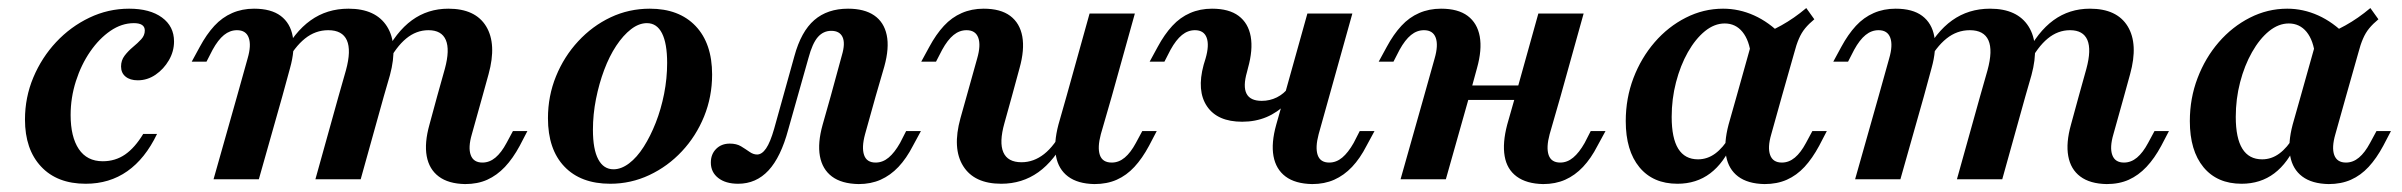

<svg xmlns="http://www.w3.org/2000/svg" viewBox="-20 -450 6030 482"><path d="M195.2 11.3Q123.4 11.3 83.1 -31.9Q42.7 -75 42.7 -150Q42.7 -205.6 63.7 -255.6Q84.7 -305.6 121 -344.4Q157.3 -383.1 204.4 -405.6Q251.6 -428.2 304 -428.2Q356.5 -428.2 386.7 -406Q416.9 -383.9 416.9 -346Q416.9 -321 404 -298.8Q391.1 -276.6 370.6 -262.5Q350 -248.4 325.8 -248.4Q306.5 -248.4 295.2 -257.7Q283.9 -266.9 283.9 -283.1Q283.9 -298.4 292.7 -310.1Q301.6 -321.8 313.7 -331.9Q325.8 -341.9 334.7 -351.6Q343.5 -361.3 343.5 -373.4Q343.5 -391.9 316.1 -391.9Q285.5 -391.9 257.3 -372.6Q229 -353.2 206.5 -320.6Q183.9 -287.9 170.6 -246.4Q157.3 -204.8 157.3 -161.3Q157.3 -106.5 177.8 -75.8Q198.4 -45.2 237.9 -45.2Q269.4 -45.2 294 -62.1Q318.5 -79 339.5 -113.7H374.2Q344.4 -51.6 299.6 -20.2Q254.8 11.3 195.2 11.3Z M829.8 -208.1 848.4 -273.4Q862.1 -323.4 850.8 -348.8Q839.5 -374.2 804 -374.2Q771.8 -374.2 745.6 -353.2Q719.4 -332.3 696.8 -290.3L688.7 -310.5Q718.5 -369.4 759.7 -398.8Q800.8 -428.2 854.8 -428.2Q923.4 -428.2 951.6 -383.5Q979.8 -338.7 958.9 -261.3L943.5 -208.1ZM1077.4 -208.1 1096.8 -277.4Q1109.7 -325 1099.2 -349.6Q1088.7 -374.2 1055.6 -374.2Q1025 -374.2 999.6 -353.2Q974.2 -332.3 952.4 -290.3L944.4 -310.5Q974.2 -370.2 1014.1 -399.2Q1054 -428.2 1105.6 -428.2Q1173.4 -428.2 1200.4 -383.9Q1227.4 -339.5 1206.5 -263.7L1191.1 -208.1ZM575 -208.1 601.6 -303.2Q611.3 -336.3 604.4 -355.2Q597.6 -374.2 575 -374.2Q557.3 -374.2 542.3 -362.1Q527.4 -350 513.7 -325L498.4 -295.2H461.3L481.5 -332.3Q498.4 -363.7 518.1 -385.1Q537.9 -406.5 562.9 -417.3Q587.9 -428.2 617.7 -428.2Q660.5 -428.2 684.7 -410.1Q708.9 -391.9 714.9 -358.5Q721 -325 708.1 -279L688.7 -208.1ZM516.1 0 575 -208.1H688.7L629.8 0ZM771.8 0 829.8 -208.1H943.5L885.5 0ZM1164.5 -112.9Q1154.8 -79.8 1161.7 -60.9Q1168.5 -41.9 1191.1 -41.9Q1208.9 -41.9 1223.8 -54.4Q1238.7 -66.9 1251.6 -91.1L1267.7 -121H1304L1284.7 -83.9Q1267.7 -52.4 1247.6 -31Q1227.4 -9.7 1203.2 1.2Q1179 12.1 1147.6 12.1Q1105.6 11.3 1081.5 -6.9Q1057.3 -25 1051.2 -58.1Q1045.2 -91.1 1058.1 -137.1L1077.4 -208.1H1191.1Z M1512.1 11.3Q1437.9 11.3 1396.8 -31.9Q1355.6 -75 1355.6 -153.2Q1355.6 -208.9 1375.8 -258.5Q1396 -308.1 1431.5 -346.4Q1466.9 -384.7 1512.9 -406.5Q1558.9 -428.2 1611.3 -428.2Q1684.7 -428.2 1726.2 -384.7Q1767.7 -341.1 1767.7 -262.9Q1767.7 -207.3 1747.6 -157.7Q1727.4 -108.1 1691.9 -70.2Q1656.5 -32.3 1610.1 -10.5Q1563.7 11.3 1512.1 11.3ZM1520.2 -25Q1539.5 -25 1559.3 -39.9Q1579 -54.8 1596 -81.5Q1612.9 -108.1 1626.2 -141.9Q1639.5 -175.8 1647.2 -214.5Q1654.8 -253.2 1654.8 -291.9Q1654.8 -341.1 1641.9 -366.5Q1629 -391.9 1604 -391.9Q1583.9 -391.9 1564.1 -376.6Q1544.4 -361.3 1527 -335.1Q1509.7 -308.9 1496.8 -274.6Q1483.9 -240.3 1476.2 -201.6Q1468.5 -162.9 1468.5 -124.2Q1468.5 -75 1481.9 -50Q1495.2 -25 1520.2 -25Z M1833.1 11.3Q1801.6 11.3 1783.1 -3.2Q1764.5 -17.7 1764.5 -41.9Q1764.5 -62.9 1777.8 -76.2Q1791.1 -89.5 1812.1 -89.5Q1829 -89.5 1840.3 -82.7Q1851.6 -75.8 1861.3 -69Q1871 -62.1 1880.6 -62.1Q1892.7 -62.1 1903.2 -77.4Q1913.7 -92.7 1923.4 -126.6L1974.2 -308.9Q1991.1 -371 2024.2 -399.6Q2057.3 -428.2 2108.9 -428.2Q2150 -428.2 2174.6 -411.3Q2199.2 -394.4 2206 -362.1Q2212.9 -329.8 2200 -283.1L2178.2 -208.1H2065.3L2093.5 -311.3Q2102.4 -341.1 2095.2 -356.9Q2087.9 -372.6 2066.9 -372.6Q2046.8 -372.6 2033.1 -356.9Q2019.4 -341.1 2009.7 -304.8L1958.9 -125Q1940.3 -55.6 1909.3 -22.2Q1878.2 11.3 1833.1 11.3ZM2151.6 -112.9Q2142.7 -79.8 2149.2 -60.9Q2155.6 -41.9 2178.2 -41.9Q2196 -41.9 2210.9 -54.4Q2225.8 -66.9 2239.5 -91.1L2254.8 -121H2291.9L2271.8 -83.9Q2255.6 -52.4 2235.5 -31Q2215.3 -9.7 2190.7 1.2Q2166.1 12.1 2135.5 12.1Q2092.7 11.3 2068.5 -6.9Q2044.4 -25 2038.3 -58.1Q2032.3 -91.1 2045.2 -137.1L2065.3 -208.1H2178.2Z M2520.2 -208.1 2501.6 -141.1Q2487.9 -92.7 2498.8 -67.7Q2509.7 -42.7 2544.4 -42.7Q2575 -42.7 2601.2 -63.3Q2627.4 -83.9 2649.2 -126.6L2657.3 -105.6Q2627.4 -46.8 2586.7 -17.7Q2546 11.3 2493.5 11.3Q2425.8 11.3 2398 -33.1Q2370.2 -77.4 2391.1 -153.2L2406.5 -208.1ZM2406.5 -208.1 2433.1 -303.2Q2442.7 -336.3 2435.9 -355.2Q2429 -374.2 2406.5 -374.2Q2388.7 -374.2 2373.8 -362.1Q2358.9 -350 2345.2 -325L2329.8 -295.2H2292.7L2312.9 -332.3Q2329.8 -363.7 2349.6 -385.1Q2369.4 -406.5 2394.4 -417.3Q2419.4 -428.2 2449.2 -428.2Q2491.9 -428.2 2516.1 -410.1Q2540.3 -391.9 2546.4 -358.5Q2552.4 -325 2539.5 -279L2520.2 -208.1ZM2657.3 -208.1 2715.3 -416.1H2829L2771 -208.1ZM2743.5 -112.9Q2734.7 -79.8 2741.1 -60.9Q2747.6 -41.9 2771 -41.9Q2788.7 -41.9 2803.6 -54.4Q2818.5 -66.9 2831.5 -91.1L2847.6 -121H2883.9L2864.5 -83.9Q2847.6 -52.4 2827.8 -31Q2808.1 -9.7 2783.5 1.2Q2758.9 12.1 2727.4 12.1Q2685.5 11.3 2661.3 -6.9Q2637.1 -25 2631 -58.1Q2625 -91.1 2637.1 -137.1L2657.3 -208.1H2771Z M3098.4 -144.4Q3036.3 -144.4 3010.1 -183.1Q2983.9 -221.8 3001.6 -287.1L3006.5 -303.2Q3016.1 -336.3 3009.3 -355.2Q3002.4 -374.2 2979.8 -374.2Q2962.1 -374.2 2947.2 -362.1Q2932.3 -350 2918.5 -325L2903.2 -295.2H2866.1L2886.3 -332.3Q2903.2 -363.7 2923 -385.1Q2942.7 -406.5 2967.7 -417.3Q2992.7 -428.2 3022.6 -428.2Q3065.3 -428.2 3089.5 -410.1Q3113.7 -391.9 3119.8 -358.5Q3125.8 -325 3112.9 -279L3110.5 -269.4Q3100 -233.1 3109.3 -214.9Q3118.5 -196.8 3147.6 -196.8Q3167.7 -196.8 3185.5 -205.6Q3203.2 -214.5 3215.3 -230.6L3208.1 -189.5Q3187.1 -167.7 3159.3 -156Q3131.5 -144.4 3098.4 -144.4ZM3204 -208.1 3262.1 -416.1H3375L3316.9 -208.1ZM3290.3 -112.9Q3281.5 -79.8 3287.9 -60.9Q3294.4 -41.9 3316.9 -41.9Q3334.7 -41.9 3349.6 -54.4Q3364.5 -66.9 3378.2 -91.1L3393.5 -121H3430.6L3410.5 -83.9Q3394.4 -52.4 3374.2 -31Q3354 -9.7 3329.4 1.2Q3304.8 12.1 3274.2 12.1Q3231.5 11.3 3207.3 -6.9Q3183.1 -25 3177 -58.1Q3171 -91.1 3183.9 -137.1L3204 -208.1H3316.9Z M3554.8 -208.1 3581.5 -303.2Q3591.1 -336.3 3584.3 -355.2Q3577.4 -374.2 3554.8 -374.2Q3537.1 -374.2 3522.2 -362.1Q3507.3 -350 3493.5 -325L3478.2 -295.2H3441.1L3461.3 -332.3Q3478.2 -363.7 3498 -385.1Q3517.7 -406.5 3542.7 -417.3Q3567.7 -428.2 3597.6 -428.2Q3640.3 -428.2 3664.5 -410.1Q3688.7 -391.9 3694.8 -358.5Q3700.8 -325 3687.9 -279L3668.5 -208.1ZM3496 0 3554.8 -208.1H3668.5L3609.7 0ZM3625 -199.2 3634.7 -235.5H3837.1L3826.6 -199.2ZM3783.9 -208.1 3841.9 -416.1H3955.6L3897.6 -208.1ZM3870.2 -112.9Q3861.3 -79.8 3867.7 -60.9Q3874.2 -41.9 3896.8 -41.9Q3914.5 -41.9 3929.4 -54.4Q3944.4 -66.9 3958.1 -91.1L3973.4 -121H4010.5L3990.3 -83.9Q3974.2 -52.4 3954 -31Q3933.9 -9.7 3909.3 1.2Q3884.7 12.1 3854 12.1Q3812.1 11.3 3787.5 -6.9Q3762.9 -25 3757.3 -58.1Q3751.6 -91.1 3763.7 -137.1L3783.9 -208.1H3897.6Z M4191.1 11.3Q4129.8 11.3 4095.6 -30.2Q4061.3 -71.8 4061.3 -146Q4061.3 -203.2 4080.6 -254Q4100 -304.8 4133.9 -344Q4167.7 -383.1 4212.1 -405.6Q4256.5 -428.2 4305.6 -428.2Q4346 -428.2 4383.5 -411.3Q4421 -394.4 4453.2 -361.3L4375.8 -309.7Q4371.8 -348.4 4354.4 -369.8Q4337.1 -391.1 4309.7 -391.1Q4283.9 -391.1 4260.1 -371.8Q4236.3 -352.4 4217.3 -319Q4198.4 -285.5 4187.5 -243.5Q4176.6 -201.6 4176.6 -156.5Q4176.6 -103.2 4193.1 -76.6Q4209.7 -50 4242.7 -50Q4266.1 -50 4285.9 -64.5Q4305.6 -79 4322.6 -107.3L4330.6 -93.5Q4308.1 -41.1 4273.4 -14.9Q4238.7 11.3 4191.1 11.3ZM4339.5 -208.1 4380.6 -354.8Q4420.2 -368.5 4452 -386.3Q4483.9 -404 4514.5 -429.8L4534.7 -401.6Q4521 -390.3 4511.7 -379Q4502.4 -367.7 4496 -352.8Q4489.5 -337.9 4483.9 -316.1L4453.2 -208.1ZM4426.6 -112.9Q4416.9 -79.8 4423.8 -60.9Q4430.6 -41.9 4453.2 -41.9Q4471 -41.9 4485.9 -54.4Q4500.8 -66.9 4513.7 -91.1L4529.8 -121H4566.1L4546.8 -83.9Q4529.8 -52.4 4510.1 -31Q4490.3 -9.7 4465.7 1.2Q4441.1 12.1 4409.7 12.1Q4367.7 11.3 4343.5 -6.9Q4319.4 -25 4313.3 -58.1Q4307.3 -91.1 4319.4 -137.1L4339.5 -208.1H4453.2Z M4950.8 -208.1 4969.4 -273.4Q4983.1 -323.4 4971.8 -348.8Q4960.5 -374.2 4925 -374.2Q4892.7 -374.2 4866.5 -353.2Q4840.3 -332.3 4817.7 -290.3L4809.7 -310.5Q4839.5 -369.4 4880.6 -398.8Q4921.8 -428.2 4975.8 -428.2Q5044.4 -428.2 5072.6 -383.5Q5100.8 -338.7 5079.8 -261.3L5064.5 -208.1ZM5198.4 -208.1 5217.7 -277.4Q5230.6 -325 5220.2 -349.6Q5209.7 -374.2 5176.6 -374.2Q5146 -374.2 5120.6 -353.2Q5095.2 -332.3 5073.4 -290.3L5065.3 -310.5Q5095.2 -370.2 5135.1 -399.2Q5175 -428.2 5226.6 -428.2Q5294.4 -428.2 5321.4 -383.9Q5348.4 -339.5 5327.4 -263.7L5312.1 -208.1ZM4696 -208.1 4722.6 -303.2Q4732.3 -336.3 4725.4 -355.2Q4718.5 -374.2 4696 -374.2Q4678.2 -374.2 4663.3 -362.1Q4648.4 -350 4634.7 -325L4619.4 -295.2H4582.3L4602.4 -332.3Q4619.4 -363.7 4639.1 -385.1Q4658.9 -406.5 4683.9 -417.3Q4708.9 -428.2 4738.7 -428.2Q4781.5 -428.2 4805.6 -410.1Q4829.8 -391.9 4835.9 -358.5Q4841.9 -325 4829 -279L4809.7 -208.1ZM4637.1 0 4696 -208.1H4809.7L4750.8 0ZM4892.7 0 4950.8 -208.1H5064.5L5006.5 0ZM5285.5 -112.9Q5275.8 -79.8 5282.7 -60.9Q5289.5 -41.9 5312.1 -41.9Q5329.8 -41.9 5344.8 -54.4Q5359.7 -66.9 5372.6 -91.1L5388.7 -121H5425L5405.6 -83.9Q5388.7 -52.4 5368.5 -31Q5348.4 -9.7 5324.2 1.2Q5300 12.1 5268.5 12.1Q5226.6 11.3 5202.4 -6.9Q5178.2 -25 5172.2 -58.1Q5166.1 -91.1 5179 -137.1L5198.4 -208.1H5312.1Z M5607.3 11.3Q5546 11.3 5511.7 -30.2Q5477.4 -71.8 5477.4 -146Q5477.4 -203.2 5496.8 -254Q5516.1 -304.8 5550 -344Q5583.9 -383.1 5628.2 -405.6Q5672.6 -428.2 5721.8 -428.2Q5762.1 -428.2 5799.6 -411.3Q5837.1 -394.4 5869.4 -361.3L5791.9 -309.7Q5787.9 -348.4 5770.6 -369.8Q5753.2 -391.1 5725.8 -391.1Q5700 -391.1 5676.2 -371.8Q5652.4 -352.4 5633.5 -319Q5614.5 -285.5 5603.6 -243.5Q5592.7 -201.6 5592.7 -156.5Q5592.7 -103.2 5609.3 -76.6Q5625.8 -50 5658.9 -50Q5682.3 -50 5702 -64.5Q5721.8 -79 5738.7 -107.3L5746.8 -93.5Q5724.2 -41.1 5689.5 -14.9Q5654.8 11.3 5607.3 11.3ZM5755.6 -208.1 5796.8 -354.8Q5836.3 -368.5 5868.1 -386.3Q5900 -404 5930.6 -429.8L5950.8 -401.6Q5937.1 -390.3 5927.8 -379Q5918.5 -367.7 5912.1 -352.8Q5905.6 -337.9 5900 -316.1L5869.4 -208.1ZM5842.7 -112.9Q5833.1 -79.8 5839.9 -60.9Q5846.8 -41.9 5869.4 -41.9Q5887.1 -41.9 5902 -54.4Q5916.9 -66.9 5929.8 -91.1L5946 -121H5982.3L5962.9 -83.9Q5946 -52.4 5926.2 -31Q5906.5 -9.7 5881.9 1.2Q5857.3 12.1 5825.8 12.1Q5783.9 11.3 5759.7 -6.9Q5735.5 -25 5729.4 -58.1Q5723.4 -91.1 5735.5 -137.1L5755.6 -208.1H5869.4Z"/></svg>

Font: Playfair 9pt
Style: Bold Italic
Weight: 700
Italic angle: -15.6°
Designer: Claus Eggers Sørensen
Foundry: Claus Eggers Sørensen
Version: Version 2.203